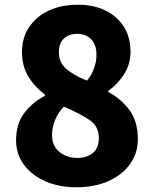

<svg xmlns="http://www.w3.org/2000/svg" viewBox="-20 -778 649 812"><path d="M303 14Q230 14 172.5 -11Q115 -36 81.5 -81Q48 -126 48 -185Q48 -255 83 -300.5Q118 -346 170 -373V-378Q127 -410 100 -454Q73 -498 73 -557Q73 -619 103.5 -664Q134 -709 187 -733.5Q240 -758 309 -758Q376 -758 426 -733.5Q476 -709 504 -664.5Q532 -620 532 -559Q532 -506 504 -463Q476 -420 438 -394V-389Q491 -361 527 -313Q563 -265 563 -188Q563 -131 530.5 -85Q498 -39 439.5 -12.5Q381 14 303 14ZM348 -437Q369 -463 378.5 -491Q388 -519 388 -547Q388 -588 366 -611.5Q344 -635 305 -635Q274 -635 251.5 -616Q229 -597 229 -557Q229 -513 261 -486Q293 -459 348 -437ZM307 -110Q346 -110 372 -130.5Q398 -151 398 -195Q398 -244 358 -271Q318 -298 250 -327Q228 -305 214 -273Q200 -241 200 -206Q200 -160 232 -135Q264 -110 307 -110Z"/></svg>

Font: Source Han Sans SC Heavy
Style: Regular
Weight: 900
Designer: Ryoko NISHIZUKA Ë•øÂ°öÊ∂ºÂ≠ê (kana, bopomofo & ideographs); Paul D. Hunt (Latin, Greek & Cyrillic); Sandoll Communicatio
Foundry: Adobe
Version: Version 2.004;hotconv 1.0.118;makeotfexe 2.5.65603